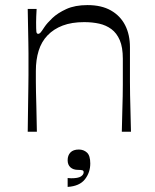

<svg xmlns="http://www.w3.org/2000/svg" viewBox="-20 -518 611 755"><path d="M89 0Q90 -68 90.5 -109.5Q91 -151 91.5 -177Q92 -203 92 -222.5Q92 -242 92 -266Q92 -290 92 -309Q92 -328 91.5 -349.5Q91 -371 90.5 -402.5Q90 -434 89 -483H124Q123 -466 122.5 -453Q122 -440 122 -430Q122 -402 123 -393.5Q124 -385 130 -385Q135 -385 139.5 -390Q144 -395 155 -412Q165 -427 186 -447Q207 -467 241 -482.5Q275 -498 324 -498Q379 -498 416 -477Q453 -456 472 -419Q491 -382 491 -332Q491 -288 491 -256Q491 -224 491 -198Q491 -172 491.5 -145Q492 -118 493 -84Q494 -50 495 0H459Q460 -49 461 -82Q462 -115 462.5 -139.5Q463 -164 463 -185Q463 -206 463 -230Q463 -254 463 -287Q463 -332 451 -360Q439 -388 418 -403.5Q397 -419 370 -425Q343 -431 311 -431Q262 -431 226.5 -417.5Q191 -404 167 -379Q143 -354 132 -318.5Q121 -283 121 -239Q121 -215 121 -197.5Q121 -180 121.5 -157.5Q122 -135 123 -98.5Q124 -62 125 0ZM246 217V182Q249 182 252.5 182.5Q256 183 260 183Q287 183 298 176Q309 169 309 159Q309 153 303.5 151.5Q298 150 287 150Q268 150 257 140Q246 130 246 112Q246 93 257 81.5Q268 70 290 70Q309 70 322 82Q335 94 335 125Q335 160 314 187Q293 214 246 217Z"/></svg>

Font: Ojuju
Style: Regular
Weight: 400
Designer: Chisaokwu Joboson, Mirko Velimirovic
Foundry: Udi Foundry
Version: Version 1.000